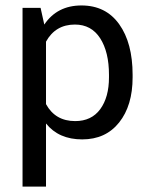

<svg xmlns="http://www.w3.org/2000/svg" viewBox="-20 -484 552 707"><path d="M468.3 -208.5V-199.2Q468.3 -95.2 418.7 -33Q369.1 29.3 282.7 29.3Q196.3 29.3 149.4 -29.3V203.1H63V-455.1H129.4L143.1 -393.6Q190.4 -463.9 280 -463.9Q369.6 -463.9 418.9 -394.8Q468.3 -325.7 468.3 -208.5ZM381.3 -199.2V-208.5Q381.3 -292.5 348.9 -343Q316.4 -393.6 255.9 -393.6Q184.1 -393.6 149.4 -330.6V-100.6Q183.6 -38.1 256.8 -38.1Q316.9 -38.1 349.1 -82Q381.3 -126 381.3 -199.2Z"/></svg>

Font: Yantramanav
Style: Regular
Weight: 400
Version: Version 1.000;PS 1.0;hotconv 1.0.72;makeotf.lib2.5.5900; ttf